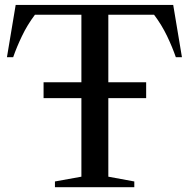

<svg xmlns="http://www.w3.org/2000/svg" viewBox="-20 -782 790 802"><path d="M162 -372V-438.5H590.5V-372ZM209.5 0V-24L320 -44V-720.5H126Q94 -678 71.8 -631.5Q49.5 -585 35 -543H9L45.5 -761.5H703.5L740 -543H714.5Q700 -585 677.8 -631.5Q655.5 -678 623.5 -720.5H432.5V-44L541 -24V0Z"/></svg>

Font: Libre Caslon Text
Style: Regular
Weight: 400
Designer: Pablo Impallari, Rodrigo Fuenzalida, Katja Schimmel
Foundry: Pablo Impallari, Rodrigo Fuenzalida
Version: Version 2.000